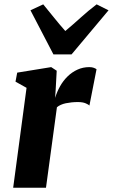

<svg xmlns="http://www.w3.org/2000/svg" viewBox="-20 -884 531 904"><path d="M42 0 105 -470.5 53 -499.5 61 -542 221 -568 247 -551 242 -459.5 239.5 -423Q248 -451.5 262.8 -477.8Q277.5 -504 298.2 -524.2Q319 -544.5 344.8 -556.2Q370.5 -568 400.5 -568Q413.5 -568 422.2 -564.5Q431 -561 434.5 -558L401 -387Q398 -391 384 -397.2Q370 -403.5 346.5 -403.5Q331.5 -403.5 317 -402Q302.5 -400.5 289.5 -397.8Q276.5 -395 266 -390.2Q255.5 -385.5 248 -379L196.5 0ZM231.5 -628 123.5 -835.5 183.5 -863.5Q208.5 -833.5 234.2 -801.2Q260 -769 287.5 -738Q324.5 -769 360 -801.2Q395.5 -833.5 435 -863.5L491 -835.5L317 -628Z"/></svg>

Font: Merriweather Light 18pt Black
Style: Italic
Weight: 900
Italic angle: -7.8°
Version: Version 2.101